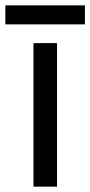

<svg xmlns="http://www.w3.org/2000/svg" viewBox="-40 -697 337 717"><path d="M173 0H85V-536H173ZM277 -677V-606H-20V-677Z"/></svg>

Font: Noto Sans Hatran
Style: Regular
Weight: 400
Designer: Monotype Design Team
Foundry: Monotype Imaging Inc.
Version: Version 2.001; ttfautohint (v1.8.4.7-5d5b)